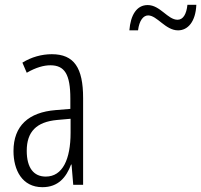

<svg xmlns="http://www.w3.org/2000/svg" viewBox="-20 -767 835 797"><path d="M517 -641H553C558 -682 575 -703 595 -703C632 -703 667 -641 719 -641C760 -641 792 -677 795 -747H758C754 -708 740 -685 717 -685C676 -685 645 -746 593 -746C547 -746 522 -704 517 -641ZM195 -542C153 -542 110 -530 73 -507L91 -465C129 -487 162 -496 189 -496C248 -496 272 -459 272 -358V-315L211 -310C99 -301 36 -245 36 -140C36 -61 72 10 156 10C222 10 255 -31 275 -84H277L284 0H325V-360C325 -485 288 -542 195 -542ZM217 -269 273 -274V-216C273 -106 240 -34 170 -34C120 -34 91 -70 91 -141C91 -220 131 -261 217 -269Z"/></svg>

Font: Noto Sans Thai Looped ExtraCondensed Light
Style: Regular
Weight: 300
Width: 2
Designer: Sasikarn Vongin, Ben Mitchell
Foundry: The Fontpad Ltd
Version: Version 1.001